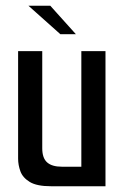

<svg xmlns="http://www.w3.org/2000/svg" viewBox="-20 -648 435 668"><path d="M158 0Q108 0 83.5 -15Q59 -30 51 -52Q43 -74 43 -96V-470H127V-132Q127 -98 144 -83Q161 -68 195 -68H263V-470H347V0ZM190 -529 79 -628H155L244 -529Z"/></svg>

Font: Smooch Sans Thin SemiBold
Style: Regular
Weight: 600
Version: Version 1.010